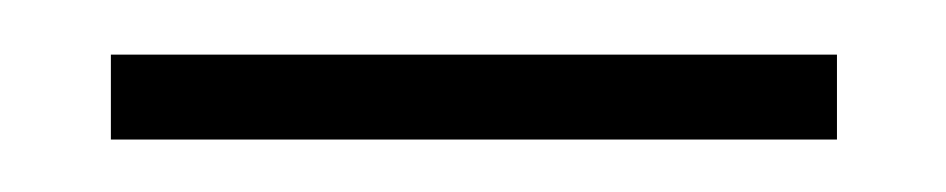

<svg xmlns="http://www.w3.org/2000/svg" viewBox="-20 -600 350 71"><path d="M21 -548.4V-579.8H289.5V-548.4Z"/></svg>

Font: Playfair
Style: Regular
Weight: 400
Designer: Claus Eggers Sørensen
Foundry: Claus Eggers Sørensen
Version: Version 2.001;gftools[0.9.30]